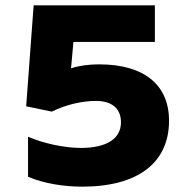

<svg xmlns="http://www.w3.org/2000/svg" viewBox="-20 -690 713 719"><path d="M288 9C496 9 613 -80 613 -238C613 -373 519 -449 351 -449C312 -449 275 -444 246 -434L255 -533H560V-670H106L78 -292L174 -272C226 -298 287 -312 339 -312C400 -312 433 -283 433 -232C433 -171 380 -136 283 -136C222 -136 142 -153 85 -178V-28C146 -2 222 9 288 9Z"/></svg>

Font: LT Wave Alt Black
Style: Regular
Weight: 900
Designer: Daniel Lyons
Version: Version 2.5 (Glyphs App)